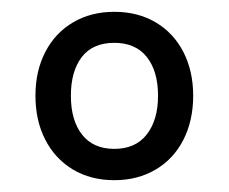

<svg xmlns="http://www.w3.org/2000/svg" viewBox="-20 -575 387 325"><path d="M40 -413Q40 -455 56.8 -487.2Q73.5 -519.5 103.8 -537.2Q134 -555 173.5 -555Q213.5 -555 243.8 -537Q274 -519 290.5 -486.8Q307 -454.5 307 -413Q307 -371 290.5 -338.5Q274 -306 243.5 -288Q213 -270 173.5 -270Q133.5 -270 103.2 -288.2Q73 -306.5 56.5 -338.8Q40 -371 40 -413ZM247.5 -413Q247.5 -454.5 228.5 -478.5Q209.5 -502.5 173.5 -502.5Q137 -502.5 118.5 -478.5Q100 -454.5 100 -413Q100 -371 119 -347Q138 -323 173.5 -323Q209.5 -323 228.5 -347.5Q247.5 -372 247.5 -413Z"/></svg>

Font: CCSD_manrope Medium
Style: Regular
Weight: 500
Designer: Mikhail Sharanda
Foundry: Mikhail Sharanda
Version: Version 4.503